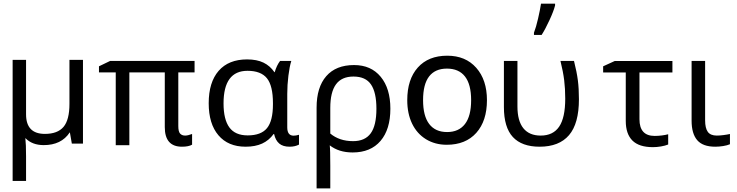

<svg xmlns="http://www.w3.org/2000/svg" viewBox="-20 -799 4071 1061"><path d="M124 -167Q124 -59.1 228 -59.1Q298.3 -59.1 331.1 -97.9Q363.8 -136.7 363.8 -225.1V-468.3H438.5V-5.4H377L366.2 -66.9H365.2Q318.8 2.9 221.7 2.9Q157.7 2.9 120.6 -35.6H120.1Q124 -2.4 124 64.9V200.7H49.8V-468.3H124Z M1002.9 -49.8Q1018.1 -49.8 1041.5 -58.6V0.5Q1022 11.7 985.4 11.7Q890.6 11.7 890.6 -96.7V-398.9H694.8V3.4H619.6V-398.9H526.9V-432.6L588.9 -462.4H1055.2V-398.9H965.3V-102.5Q965.3 -71.8 975.3 -60.8Q985.4 -49.8 1002.9 -49.8Z M1348.6 -50.8Q1422.9 -50.8 1455.6 -91.1Q1488.3 -131.3 1488.3 -222.7V-229Q1488.3 -325.2 1455.1 -366.5Q1421.9 -407.7 1347.7 -407.7Q1215.3 -407.7 1215.3 -227.5Q1215.3 -138.7 1247.6 -94.7Q1279.8 -50.8 1348.6 -50.8ZM1337.4 11.7Q1240.7 11.7 1187 -51.5Q1133.3 -114.7 1133.3 -228.5Q1133.3 -344.2 1188.2 -407.5Q1243.2 -470.7 1345.2 -470.7Q1399.4 -470.7 1436 -452.9Q1472.7 -435.1 1496.6 -399.9H1498Q1508.8 -437.5 1527.8 -462.4H1589.8Q1580.1 -432.1 1573.7 -380.6Q1567.4 -329.1 1567.4 -280.3V-95.2Q1567.4 -49.3 1602.5 -49.3Q1614.7 -49.3 1632.3 -54.2V0Q1610.4 11.7 1580.6 11.7Q1543.5 11.7 1522.9 -5.9Q1502.4 -23.4 1494.6 -58.6H1492.2Q1466.3 -22.9 1428.5 -5.6Q1390.6 11.7 1337.4 11.7Z M2137.2 -198.2Q2137.2 -84 2082.8 -20.3Q2028.3 43.5 1928.7 43.5Q1852.5 43.5 1801.8 3.9H1802.2Q1805.2 27.3 1805.2 116.7V242.2H1729.5V-204.1Q1729.5 -316.9 1783 -378.2Q1836.4 -439.5 1936.5 -439.5Q2030.3 -439.5 2083.7 -374.8Q2137.2 -310.1 2137.2 -198.2ZM1933.1 -376Q1868.2 -376 1836.7 -333Q1805.2 -290 1805.2 -202.6V-61Q1855.5 -19 1931.2 -19Q1997.1 -19 2028.6 -62.3Q2060.1 -105.5 2060.1 -198.2Q2060.1 -288.1 2030.3 -332Q2000.5 -376 1933.1 -376Z M2670.9 -245.6Q2670.9 -130.9 2612.1 -64.9Q2553.2 1 2448.7 1Q2384.3 1 2334.2 -29.5Q2284.2 -60.1 2257.3 -115.7Q2230.5 -171.4 2230.5 -245.6Q2230.5 -360.4 2288.8 -425.8Q2347.2 -491.2 2451.7 -491.2Q2552.7 -491.2 2611.8 -424.3Q2670.9 -357.4 2670.9 -245.6ZM2317.9 -245.6Q2317.9 -158.2 2351.8 -113.8Q2385.7 -69.3 2450.7 -69.3Q2515.1 -69.3 2549.3 -113.5Q2583.5 -157.7 2583.5 -245.6Q2583.5 -332.5 2549.6 -376.2Q2515.6 -419.9 2449.7 -419.9Q2384.8 -419.9 2351.3 -376.7Q2317.9 -333.5 2317.9 -245.6Z M2961.9 11.7Q2863.8 11.7 2814.2 -41.7Q2764.6 -95.2 2764.6 -207.5V-462.4H2839.4V-210.9Q2839.4 -130.9 2872.1 -90.3Q2904.8 -49.8 2967.8 -49.8Q3036.6 -49.8 3070.1 -99.4Q3103.5 -148.9 3103.5 -253.9Q3103.5 -308.6 3097.7 -355.7Q3091.8 -402.8 3077.1 -462.4H3151.9Q3167.5 -400.4 3173.3 -355Q3179.2 -309.6 3179.2 -250.5Q3179.2 -116.2 3124.5 -52.2Q3069.8 11.7 2961.9 11.7ZM2930.7 -618.2Q2942.4 -648.4 2953.4 -696.3Q2964.4 -744.1 2969.7 -778.8H3047.4V-769Q3039.6 -737.8 3016.6 -688Q2993.7 -638.2 2973.1 -606H2930.7Z M3695.8 -461.9V-398.4H3513.7V-140.1Q3513.7 -47.9 3597.7 -47.9Q3617.2 -47.9 3637.7 -50.5Q3658.2 -53.2 3672.4 -57.1V-0.5Q3656.2 6.3 3632.3 10.3Q3608.4 14.2 3588.4 14.2Q3511.2 14.2 3474.6 -22.5Q3438 -59.1 3438 -130.9V-398.4H3313V-432.6L3377 -461.9Z M3876.5 -462.4V-134.3Q3876.5 -90.8 3891.4 -70.3Q3906.2 -49.8 3941.4 -49.8Q3957 -49.8 3978 -52.5Q3999 -55.2 4013.7 -58.6V-2Q3999 4.4 3976.3 8.1Q3953.6 11.7 3932.6 11.7Q3863.8 11.7 3832.8 -24.4Q3801.8 -60.5 3801.8 -132.3V-462.4Z"/></svg>

Font: XL-Viking
Style: Regular
Weight: 400
Foundry: Ascender Corporation
Version: Version 1.10 March 23, 2015